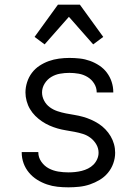

<svg xmlns="http://www.w3.org/2000/svg" viewBox="-20 -790 590 822"><path d="M273 12Q249 12 226 9.5Q203 7 181 -0.5Q159 -8 139 -20.5Q119 -33 104 -51Q89 -69 81 -91Q73 -113 73 -137V-139H144V-138Q144 -116 157 -97.5Q170 -79 189 -69Q208 -59 229.5 -55.5Q251 -52 273 -52Q287 -52 301.5 -53.5Q316 -55 330 -58.5Q344 -62 357 -68.5Q370 -75 380 -85Q390 -95 396 -108.5Q402 -122 402 -136Q402 -155 392.5 -171.5Q383 -188 368 -199.5Q353 -211 335.5 -216.5Q318 -222 299.5 -225.5Q281 -229 262.5 -232Q244 -235 226.5 -240Q209 -245 192 -252.5Q175 -260 159.5 -270.5Q144 -281 131 -294Q118 -307 108.5 -323Q99 -339 94 -357.5Q89 -376 89 -394Q89 -416 96 -438Q103 -460 116.5 -478Q130 -496 149 -508.5Q168 -521 189 -528.5Q210 -536 232.5 -539Q255 -542 277 -542Q300 -542 322 -539.5Q344 -537 365 -529.5Q386 -522 405 -509.5Q424 -497 437.5 -479Q451 -461 458 -439.5Q465 -418 465 -396V-394H394V-395Q394 -415 383 -432.5Q372 -450 354.5 -460.5Q337 -471 317 -474.5Q297 -478 277 -478Q257 -478 237 -474.5Q217 -471 199.5 -460.5Q182 -450 171 -432Q160 -414 160 -394Q160 -376 169 -359Q178 -342 193 -331Q208 -320 226 -314Q244 -308 262 -304.5Q280 -301 298.5 -298Q317 -295 335 -290Q353 -285 370 -277.5Q387 -270 402.5 -260Q418 -250 431 -236.5Q444 -223 453.5 -207Q463 -191 468 -173Q473 -155 473 -136Q473 -113 465 -90.5Q457 -68 442 -50Q427 -32 407 -20Q387 -8 365 -0.5Q343 7 319.5 9.5Q296 12 273 12ZM379 -600 275 -718 171 -600 128 -632 228 -770H322L422 -632Z"/></svg>

Font: Lode
Style: Regular
Weight: 400
Monospace: yes
Designer: Belleve Invis
Foundry: Belleve Invis
Version: Version 29.2.0; ttfautohint (v1.8.3)